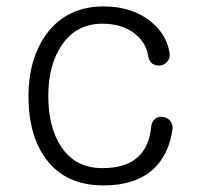

<svg xmlns="http://www.w3.org/2000/svg" viewBox="-20 -559 623 596"><path d="M301.8 -539.1Q187.5 -539.1 124 -453.1Q68.4 -376 68.4 -259.8Q68.4 -139.6 122.1 -66.4Q182.6 16.6 301.8 16.6Q398.4 16.6 454.1 -32.2Q504.9 -78.1 515.6 -159.2Q516.6 -173.8 507.8 -184.6Q499 -194.3 485.4 -196.3Q471.7 -198.2 461.9 -190.4Q450.2 -181.6 449.2 -164.1Q442.4 -99.6 404.3 -68.4Q367.2 -37.1 297.9 -37.1Q213.9 -37.1 169.9 -103.5Q129.9 -164.1 129.9 -260.7Q129.9 -355.5 169.9 -416Q214.8 -485.4 297.9 -485.4Q357.4 -485.4 396.5 -456.1Q433.6 -427.7 440.4 -383.8Q442.4 -369.1 453.1 -361.3Q463.9 -354.5 476.6 -355.5Q490.2 -357.4 498 -366.2Q507.8 -377 506.8 -390.6Q500 -449.2 448.2 -492.2Q389.6 -539.1 301.8 -539.1Z"/></svg>

Font: Gulim
Style: Regular
Weight: 400
Version: Version 2.21